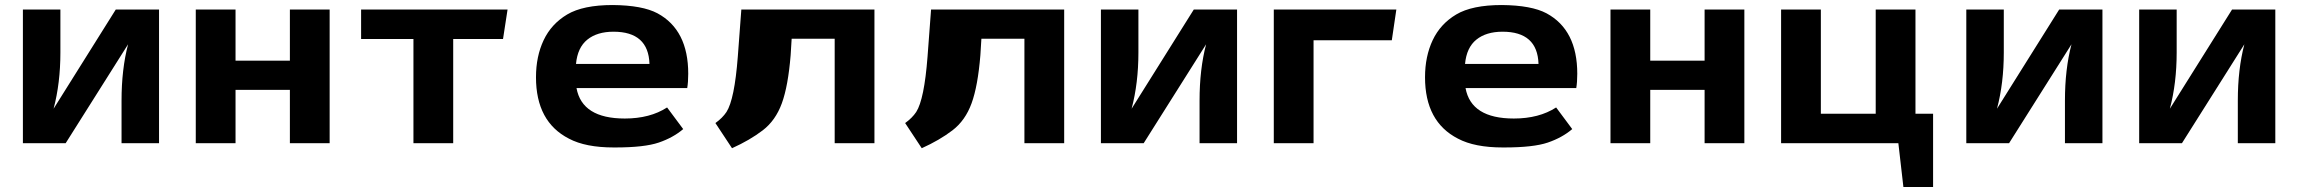

<svg xmlns="http://www.w3.org/2000/svg" viewBox="-20 -569 9137 763"><path d="M71 0V-531H220V-360Q220 -239 193 -137L440 -531H612V0H463V-169Q463 -294 489 -393L241 0Z M758 0V-531H916V-328H1132V-531H1290V0H1132V-212H916V0Z M1415 -414V-531H1997L1979 -414H1781V0H1623V-414Z M2415 -549Q2533 -548 2593 -516Q2715 -450 2715 -276Q2715 -243 2711 -219H2271Q2293 -98 2463 -98Q2563 -98 2631 -142L2695 -56Q2655 -22 2598 -2.5Q2541 17 2425 17Q2422 17 2419 17Q2307 17 2241 -18Q2110 -85 2110 -262Q2110 -345 2140.5 -409.5Q2171 -474 2234 -511.5Q2297 -549 2415 -549ZM2269 -315H2561Q2557 -443 2418 -443Q2353 -443 2314 -411.5Q2275 -380 2269 -315Z M2823 -80Q2851 -100 2867 -124Q2899 -174 2912 -344L2926 -531H3455V0H3297V-415H3126L3122 -350Q3112 -227 3087 -158.5Q3062 -90 3011 -51Q2960 -12 2889 20Z M3577 -80Q3605 -100 3621 -124Q3653 -174 3666 -344L3680 -531H4209V0H4051V-415H3880L3876 -350Q3866 -227 3841 -158.5Q3816 -90 3765 -51Q3714 -12 3643 20Z M4355 0V-531H4504V-360Q4504 -239 4477 -137L4724 -531H4896V0H4747V-169Q4747 -294 4773 -393L4525 0Z M5042 0V-531H5529L5511 -409H5200V0Z M5948 -549Q6066 -548 6126 -516Q6248 -450 6248 -276Q6248 -243 6244 -219H5804Q5826 -98 5996 -98Q6096 -98 6164 -142L6228 -56Q6188 -22 6131 -2.5Q6074 17 5958 17Q5955 17 5952 17Q5840 17 5774 -18Q5643 -85 5643 -262Q5643 -345 5673.5 -409.5Q5704 -474 5767 -511.5Q5830 -549 5948 -549ZM5802 -315H6094Q6090 -443 5951 -443Q5886 -443 5847 -411.5Q5808 -380 5802 -315Z M6380 0V-531H6538V-328H6754V-531H6912V0H6754V-212H6538V0Z M7058 0V-531H7216V-117H7434V-531H7592V-117H7662V174H7544L7524 0Z M7794 0V-531H7943V-360Q7943 -239 7916 -137L8163 -531H8335V0H8186V-169Q8186 -294 8212 -393L7964 0Z M8481 0V-531H8630V-360Q8630 -239 8603 -137L8850 -531H9022V0H8873V-169Q8873 -294 8899 -393L8651 0Z"/></svg>

Font: Fix15 Mono
Style: Bold
Weight: 700
Designer: Carrois Corporate & Edenspiekermann AG
Foundry: Carrois Corporate GbR & Edenspiekermann AG
Version: Version 3.206